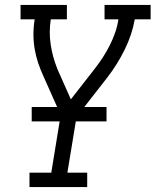

<svg xmlns="http://www.w3.org/2000/svg" viewBox="-20 -550 640 775"><path d="M99 205V147H187L225 -86L192 -160L155 -243Q143 -269 134 -296Q125 -323 120 -352Q115 -381 115 -411.5Q115 -442 120 -472H63V-530H250V-472H185Q177 -421 184.5 -371Q192 -321 210 -276V-275Q211 -273 212 -270.5Q213 -268 214 -266L266 -149L362 -272Q380 -295 395.5 -319Q411 -343 423.5 -368Q436 -393 445 -419Q454 -445 458 -472H402V-530H588V-472H524Q513 -410 483.5 -350Q454 -290 413 -237L289 -78L252 147H332V205ZM108 -60V-118H410V-60Z"/></svg>

Font: Iosevka Curly Slab LtExObl
Style: Regular
Weight: 300
Width: 7
Italic angle: -9°
Monospace: yes
Designer: Belleve Invis
Foundry: Belleve Invis
Version: Version 11.1.0; ttfautohint (v1.8.3)